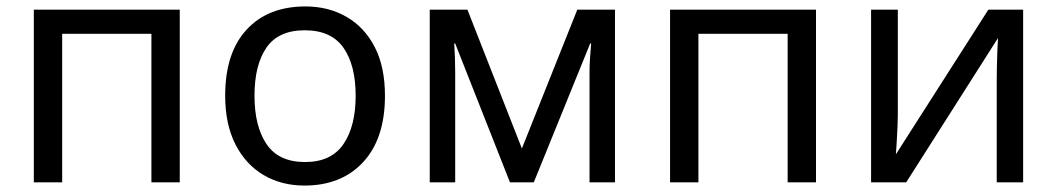

<svg xmlns="http://www.w3.org/2000/svg" viewBox="-20 -566 3282 596"><path d="M538 -536V0H450V-461H173V0H85V-536Z M1175 -269Q1175 -136 1107.5 -63Q1040 10 925 10Q854 10 798.5 -22.5Q743 -55 711 -117.5Q679 -180 679 -269Q679 -402 745.5 -474Q812 -546 928 -546Q1000 -546 1056 -513.5Q1112 -481 1143.5 -419.5Q1175 -358 1175 -269ZM770 -269Q770 -174 807.5 -118.5Q845 -63 927 -63Q1008 -63 1046 -118.5Q1084 -174 1084 -269Q1084 -364 1046 -418Q1008 -472 926 -472Q844 -472 807 -418Q770 -364 770 -269Z M1889 -536V0H1810V-342Q1810 -363 1811.5 -385.5Q1813 -408 1815 -431H1812L1637 0H1563L1393 -431H1390Q1393 -386 1393 -339V0H1314V-536H1431L1600 -105L1772 -536Z M2513 -536V0H2425V-461H2148V0H2060V-536Z M2767 -536V-209Q2767 -196 2766 -172.5Q2765 -149 2763.5 -124.5Q2762 -100 2761 -87L3048 -536H3156V0H3074V-316Q3074 -332 3074.5 -358Q3075 -384 3076 -409.5Q3077 -435 3078 -448L2793 0H2684V-536Z"/></svg>

Font: Noto Sans
Style: Regular
Weight: 400
Designer: Monotype Design Team
Foundry: Monotype Imaging Inc.
Version: Version 1.902